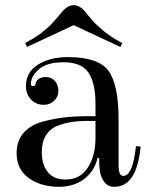

<svg xmlns="http://www.w3.org/2000/svg" viewBox="-20 -700 565 740"><path d="M264 -603 84 -519 77 -534Q92 -542 106 -550.5Q120 -559 130 -566Q140 -573 151.5 -583Q163 -593 168.5 -597.5Q174 -602 184 -613.5Q194 -625 196 -627Q198 -629 208 -641L218 -653Q240 -680 264 -680Q288 -680 310 -653Q311 -651 318.5 -642Q326 -633 329 -630Q332 -627 339.5 -618Q347 -609 352.5 -604.5Q358 -600 367 -591.5Q376 -583 384 -577Q392 -571 403 -563Q414 -555 426 -548Q438 -541 451 -534L444 -519ZM241 -480Q360 -480 398.5 -426.5Q437 -373 437 -240V-63Q437 -22 455 -22Q492 -22 504 -137L522 -135Q507 20 421 20Q396 20 382.5 2Q369 -16 365.5 -37.5Q362 -59 362 -91H356Q343 -38 303 -9Q263 20 208 20Q138 20 91 -13.5Q44 -47 44 -110Q44 -157 71 -188Q98 -219 147.5 -232Q197 -245 243 -249Q289 -253 348 -252V-301Q348 -380 321 -420Q294 -460 225 -460Q161 -460 130 -433Q99 -406 99 -377Q99 -368 108 -368Q116 -368 117 -377Q123 -403 157 -403Q179 -403 192 -387.5Q205 -372 205 -349Q205 -327 188.5 -311.5Q172 -296 149 -296Q119 -296 99.5 -316.5Q80 -337 80 -367Q80 -423 127 -451.5Q174 -480 241 -480ZM348 -167V-234Q302 -235 269 -231.5Q236 -228 205 -216.5Q174 -205 157.5 -179Q141 -153 141 -114Q141 -66 164 -37Q187 -8 232 -8Q289 -8 318.5 -54Q348 -100 348 -167Z"/></svg>

Font: Elsie Swash Caps
Style: Regular
Weight: 400
Designer: Alejandro Inler
Foundry: Alejandro Inler
Version: 1.001